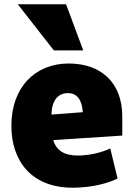

<svg xmlns="http://www.w3.org/2000/svg" viewBox="-20 -851 624 895"><path d="M368 -616H231L63 -831H288ZM550 -219 228 -198C242 -152 277 -126 341 -126C400 -126 456 -141 494 -159L528 -19C484 3 409 24 319 24C126 24 33 -101 33 -265C33 -445 145 -555 300 -555C452 -555 550 -465 550 -308ZM366 -328C362 -386 339 -417 296 -417C248 -417 221 -379 220 -317Z"/></svg>

Font: Repo Black
Style: Regular
Weight: 900
Designer: Stefan Peev
Foundry: Context Ltd
Version: Version 1.502